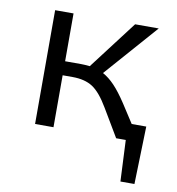

<svg xmlns="http://www.w3.org/2000/svg" viewBox="-68 -476 636 688"><g transform="rotate(10 249.5 -132.0)"><path d="M472 -60 466 150H415L408 0H373L313 -101Q283 -152 254.5 -170.5Q226 -189 181 -189H145V0H78V-414H145V-240H203Q215 -240 235 -238L369 -414H455L286 -222Q308 -210 329 -188Q350 -166 375 -128L419 -60Z"/></g></svg>

Font: Ysabeau
Style: Regular
Weight: 400
Designer: Christian Thalmann (Catharsis Fonts)
Version: Version 0.003